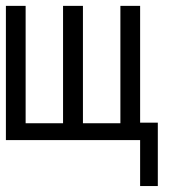

<svg xmlns="http://www.w3.org/2000/svg" viewBox="-20 -475 586 651"><path d="M0 0V-455.1H66.9V-57.1H193.8V-455.1H261.2V-57.1H388.2V-455.1H455.1V-59.1H515.1V155.8H455.1V0Z"/></svg>

Font: Anonymous Pro
Style: Regular
Weight: 400
Monospace: yes
Designer: Mark Simonson
Version: Version 1.003